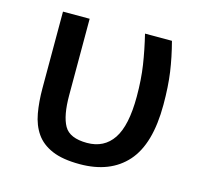

<svg xmlns="http://www.w3.org/2000/svg" viewBox="-85 -633 780 737"><g transform="rotate(15 305.0 -264.5)"><path d="M291 10Q223 10 181 -8Q139 -26 116.5 -58.5Q94 -91 86 -136Q78 -181 78 -235V-539H184V-235Q184 -154 206 -115Q228 -76 297 -76Q365 -76 400.5 -129Q436 -182 436 -297Q436 -365 427.5 -421Q419 -477 404 -539H511Q527 -478 535 -422Q543 -366 543 -293Q543 -137 477.5 -63.5Q412 10 291 10Z"/></g></svg>

Font: Noto Sans Medium
Style: Regular
Weight: 500
Designer: Monotype Design Team
Foundry: Monotype Imaging Inc.
Version: Version 2.007